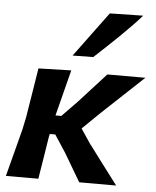

<svg xmlns="http://www.w3.org/2000/svg" viewBox="-54 -824 705 870"><g transform="rotate(5 298.0 -389.0)"><path d="M5.5 0Q19.5 -54 32.8 -104.5Q46 -155 62 -217L73.5 -272Q84.5 -339.5 93 -392Q101.5 -444.5 110 -498L259 -502Q245.5 -449.5 232.5 -398.5Q219.5 -347.5 205.5 -292.5H232L302 -364.5Q332 -398 362.5 -431.2Q393 -464.5 423.5 -498H596.5Q549 -453.5 501.5 -409Q454 -364.5 406 -319.5L328.5 -244L371 -180.5Q404.5 -135.5 439 -90Q473.5 -44.5 507 0H339Q320 -32 301.5 -63.5Q283 -95 264 -127L212 -206.5H187L184 -193Q175.5 -140.5 168.5 -95.2Q161.5 -50 153 0ZM259 -569.5Q297.5 -621.5 335.2 -672.8Q373 -724 410.5 -774.5L562 -777.5Q522 -732 464.8 -676.5Q407.5 -621 353 -571Z"/></g></svg>

Font: Commissioner Loud SemiBold
Style: Italic
Weight: 600
Italic angle: -12°
Designer: Kostas Bartsokas
Foundry: Kostas Bartsokas
Version: Version 1.000; ttfautohint (v1.8.3)